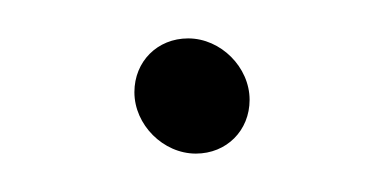

<svg xmlns="http://www.w3.org/2000/svg" viewBox="-20 -88 199 100"><path d="M50 -40C50 -23 65 -8 82 -8C98 -8 110 -20 110 -36C110 -53 95 -68 78 -68C62 -68 50 -56 50 -40Z"/></svg>

Font: Electronic
Style: Regular
Weight: 400
Version: Version 1.011